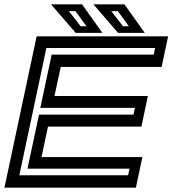

<svg xmlns="http://www.w3.org/2000/svg" viewBox="-30 -868 797 888"><path d="M-9.5 0 139.5 -700H747.5L717.5 -558.5H251L222 -424H654L624 -282.5H192L162 -141.5H628.5L598.5 0ZM59.5 -57.5H562.5L569 -88H97L150.5 -338H587.5L594 -369H156.5L209 -615.5H681L687.5 -646H184.5ZM639.5 -716H516L402 -848H545.5ZM566 -746.5 515 -816.5H484.5L539 -746.5ZM443.5 -716H320L206 -848H349.5ZM370 -746.5 319 -816.5H288.5L343 -746.5Z"/></svg>

Font: Tourney Expanded SemiBold
Style: Italic
Weight: 600
Width: 7
Italic angle: -12°
Designer: Tyler Finck
Foundry: Etcetera Type Co
Version: Version 1.010; ttfautohint (v1.8.3)